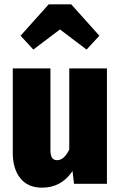

<svg xmlns="http://www.w3.org/2000/svg" viewBox="-20 -849 557 887"><path d="M474 0H322L315 -59Q264 18 174 18Q109 18 74 -25.5Q39 -69 39 -143V-533H213V-157Q213 -131 220.5 -120Q228 -109 244 -109Q276 -109 300 -158V-533H474ZM134 -620 75 -684 205 -829H309L439 -684L380 -620L257 -713Z"/></svg>

Font: Fira Sans Condensed ExtraBold
Style: Regular
Weight: 800
Width: 3
Designer: Carrois Corporate & Edenspiekermann AG
Foundry: Carrois Corporate GbR & Edenspiekermann AG
Version: Version 4.203